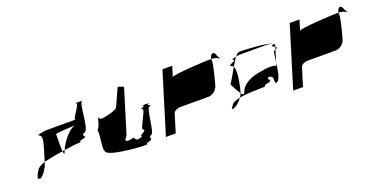

<svg xmlns="http://www.w3.org/2000/svg" viewBox="-28 -1220 2980 1548"><g transform="rotate(-20 1462.5 -446.0)"><path d="M150 -289C117 -241 112 -210 146 -222C171 -235 204 -286 214 -318L219 -334C183 -320 155 -305 150 -289ZM247 -550C227 -563 354 -569 301 -569H572C536 -569 661 -694 610 -694H673C637 -694 648 -444 597 -444C555 -426 632 -412 564 -400C512 -388 584 -382 515 -382C503 -382 467 -377 403 -368C426 -426 495 -516 549 -527C520 -525 416 -521 382 -514C381 -473 380 -402 383 -365C328 -357 269 -346 219 -334L248 -430C265 -490 282 -538 247 -550ZM373 -509 374 -512C373 -511 372 -510 373 -509ZM383 -365C386 -341 390 -332 396 -352C398 -357 401 -362 403 -368C398 -367 388 -366 383 -365Z M708 -416C716 -404 686 -255 704 -255C687 -200 987 -182 1018 -182C1066 -182 1020 -188 1067 -200C1114 -212 1064 -227 1099 -244C1131 -244 1136 -464 1166 -464C1200 -472 1136 -479 1162 -485C1181 -489 1155 -492 1143 -493C1132 -492 1102 -489 1118 -485C1142 -479 1075 -472 1103 -464C1135 -464 1025 -307 1055 -307C1082 -290 1009 -275 1023 -262C1033 -254 1001 -249 982 -246C982 -250 957 -258 966 -271C939 -271 909 -256 895 -268C881 -280 908 -295 913 -312L1026 -680C1028 -688 992 -695 982 -701C974 -707 913 -538 899 -538C868 -524 834 -513 796 -507C768 -501 740 -503 750 -536L727 -460C722 -443 700 -428 708 -416ZM1143 -493C1138 -494 1136 -494 1143 -494C1150 -494 1148 -494 1143 -493Z M1206 -188H1290L1338 -344C1343 -360 1370 -375 1397 -375H1639C1674 -375 1710 -403 1721 -438C1726 -454 1773 -627 1764 -640V-654H1746C1718 -654 1429 -640 1423 -622L1450 -710H1366ZM1764 -654C1767 -678 1783 -694 1790 -694C1814 -694 1812 -660 1827 -646C1825 -638 1839 -638 1831 -632C1815 -647 1792 -653 1764 -654Z M1840 -409C1840 -409 1869 -345 1893 -314L1894 -318C1899 -335 1939 -486 1914 -532C1882 -478 1851 -420 1840 -409ZM1800 -244C1774 -216 1783 -210 1809 -222C1831 -231 1857 -256 1875 -282C1838 -274 1806 -262 1800 -244ZM1892 -545C1874 -562 1968 -577 1923 -589C1920 -595 1941 -600 1959 -603C1944 -584 1930 -559 1914 -532C1909 -540 1901 -545 1892 -545ZM1959 -603C1979 -607 1996 -608 1973 -608H2224C2221 -608 2262 -605 2274 -599C2229 -625 2018 -632 1998 -632C1987 -632 1974 -621 1959 -603ZM1875 -282C1882 -293 1889 -304 1893 -314C1906 -297 1916 -290 1921 -306C1943 -377 2024 -412 2116 -424C2168 -436 2219 -434 2238 -423L2247 -452C2238 -381 2226 -295 2190 -295C2168 -295 2208 -358 2147 -358C2118 -340 2193 -325 2115 -313C2066 -301 2143 -295 2049 -295C2029 -295 1931 -293 1875 -282ZM2262 -589C2255 -583 2272 -576 2283 -569L2286 -580C2288 -587 2285 -592 2278 -597C2280 -595 2276 -592 2262 -589ZM2274 -599C2276 -598 2277 -598 2278 -597C2277 -598 2275 -598 2274 -599ZM2267 -545C2258 -545 2253 -502 2247 -452L2277 -548ZM2277 -548 2283 -569C2294 -562 2299 -556 2277 -548Z M2298 -188H2382L2430 -344C2435 -360 2462 -375 2489 -375H2731C2766 -375 2802 -403 2813 -438C2818 -454 2865 -627 2856 -640V-654H2838C2810 -654 2521 -640 2515 -622L2542 -710H2458ZM2856 -654C2859 -678 2875 -694 2882 -694C2906 -694 2904 -660 2919 -646C2917 -638 2931 -638 2923 -632C2907 -647 2884 -653 2856 -654Z"/></g></svg>

Font: bitstorm
Style: suextobl
Weight: 400
Version: Version 0.2